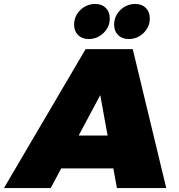

<svg xmlns="http://www.w3.org/2000/svg" viewBox="-85 -949 904 969"><path d="M505 0 487 -99H224L171 0H-65L347 -701H585L754 0ZM312 -265H458L421 -469ZM469 -856Q469 -813 437.5 -782.5Q406 -752 362 -752Q329 -752 309 -772Q289 -792 289 -824Q289 -868 320.5 -898.5Q352 -929 396 -929Q429 -929 449 -909Q469 -889 469 -856ZM671 -856Q671 -813 639.5 -782.5Q608 -752 564 -752Q531 -752 511 -772Q491 -792 491 -824Q491 -868 522.5 -898.5Q554 -929 598 -929Q631 -929 651 -909Q671 -889 671 -856Z"/></svg>

Font: Gontserrat Black
Style: Italic
Weight: 900
Italic angle: -11.3°
Designer: Julieta Ulanovsky
Foundry: Julieta Ulanovsky
Version: Version 6.001